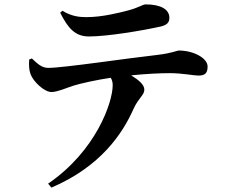

<svg xmlns="http://www.w3.org/2000/svg" viewBox="-20 -789 1040 874"><path d="M710 -668C742 -675 751 -688 751 -708C751 -748 709 -769 643 -769C629 -769 614 -755 565 -742C523 -731 446 -711 373 -711C340 -711 305 -715 264 -740L254 -731C290 -660 322 -623 385 -623C469 -623 630 -650 710 -668ZM214 65C439 -31 539 -182 589 -296C612 -345 637 -356 637 -381C637 -403 613 -424 577 -446C645 -453 709 -456 753 -456C810 -456 861 -445 883 -445C910 -445 925 -453 925 -486C925 -526 858 -559 795 -559C785 -559 764 -547 696 -539C561 -524 268 -480 200 -480C169 -480 151 -499 125 -523L113 -518C111 -494 112 -470 119 -452C131 -418 181 -370 215 -370C244 -371 280 -388 314 -399C346 -409 418 -425 484 -435C491 -424 493 -412 493 -401C493 -323 417 -102 199 47Z"/></svg>

Font: Noto Serif CJK TC
Style: Bold
Weight: 700
Designer: Ryoko NISHIZUKA 西塚涼子 (kana & ideographs); Frank Grießhammer (Latin, Greek & Cyrillic); Wenlong ZHANG 张文龙 (bopomofo); San
Foundry: Adobe
Version: Version 2.001;hotconv 1.1.0;makeotfexe 2.6.0